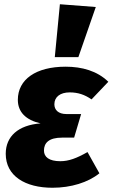

<svg xmlns="http://www.w3.org/2000/svg" viewBox="-20 -865 530 904"><path d="M262 -845 238 -596H349L431 -832ZM227 19C314 19 395 -6 448 -49L392 -149C341 -120 304 -106 264 -106C211 -106 187 -126 187 -156C187 -192 210 -217 272 -217H329L362 -328H293C254 -328 236 -348 236 -374C236 -409 264 -430 308 -430C348 -430 379 -419 411 -397L490 -480C438 -531 366 -551 289 -551C149 -551 64 -491 64 -395C64 -337 102 -300 171 -284C66 -276 7 -223 7 -141C7 -36 99 19 227 19Z"/></svg>

Font: Fira Sans ExtraBold
Style: Italic
Weight: 800
Italic angle: -8°
Designer: bBox Type GmbH & Carrois Corporate GbR & Edenspiekermann AG
Foundry: bBox Type GmbH & Carrois Corporate GbR & Edenspiekermann AG
Version: Version 4.301;PS 004.301;hotconv 1.0.88;makeotf.lib2.5.64775